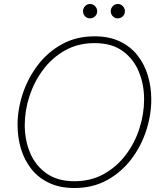

<svg xmlns="http://www.w3.org/2000/svg" viewBox="-20 -932 822 962"><path d="M353 10Q280 10 226 -15.5Q172 -41 137 -85.5Q102 -130 85 -186.5Q68 -243 68 -306Q68 -384 94 -462.5Q120 -541 169.5 -606Q219 -671 290.5 -710.5Q362 -750 454 -750Q527 -750 580.5 -724.5Q634 -699 669 -654.5Q704 -610 721 -553Q738 -496 738 -434Q738 -356 712.5 -277.5Q687 -199 637.5 -134Q588 -69 516.5 -29.5Q445 10 353 10ZM353 -24Q436 -24 501 -60.5Q566 -97 611 -157Q656 -217 679 -289.5Q702 -362 702 -434Q702 -509 675.5 -573Q649 -637 594.5 -676.5Q540 -716 454 -716Q371 -716 306 -679.5Q241 -643 196 -582.5Q151 -522 127.5 -450Q104 -378 104 -306Q104 -231 130.5 -167Q157 -103 212.5 -63.5Q268 -24 353 -24ZM570 -840Q555 -840 545 -850.5Q535 -861 535 -876Q535 -890 545 -901Q555 -912 570 -912Q585 -912 595.5 -901Q606 -890 606 -876Q606 -861 595.5 -850.5Q585 -840 570 -840ZM431 -840Q416 -840 406 -850.5Q396 -861 396 -876Q396 -890 406 -901Q416 -912 431 -912Q446 -912 456.5 -901Q467 -890 467 -876Q467 -861 456.5 -850.5Q446 -840 431 -840Z"/></svg>

Font: Be Vietnam Pro Variable Thin
Style: Italic
Weight: 100
Italic angle: -12°
Designer: Lam Bao, Tony Le, Vietanh Nguyen
Foundry: Yellow Type Foundry
Version: Version 1.002